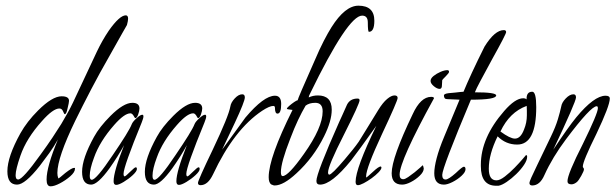

<svg xmlns="http://www.w3.org/2000/svg" viewBox="-20 -644 2167 676"><path d="M158 12Q144 12 144 -12Q144 -57 184 -153Q170 -128 153.5 -105Q137 -82 120 -60Q68 6 40 6Q6 6 6 -41Q6 -92 52 -175Q75 -216 114 -255Q164 -305 197 -305Q223 -305 223 -289Q223 -283 218 -263Q214 -242 208 -242Q206 -242 202 -252Q198 -262 189 -262Q167 -262 128 -218Q73 -157 52 -96Q35 -47 35 -27Q35 -12 44 -12Q60 -12 123 -100Q147 -133 165 -160Q183 -187 196 -208Q207 -227 217.5 -245.5Q228 -264 237 -283L321 -462Q340 -502 363 -536Q401 -590 423 -590Q431 -590 431 -578Q431 -571 427 -556Q426 -555 411 -528Q396 -501 366 -448Q331 -387 301 -329.5Q271 -272 245 -219Q182 -89 182 -35Q182 -25 185 -17Q185 -16 186 -16Q188 -16 210 -35Q233 -53 241 -53Q243 -53 244 -52V-50Q244 -38 227.5 -23.5Q211 -9 191 1.5Q171 12 158 12Z M389 7Q380 7 380 -6Q380 -40 417 -133Q395 -93 366 -52Q324 6 301 6Q269 6 269 -39Q269 -86 311 -162Q330 -197 369 -236Q415 -282 446 -282Q471 -282 471 -262Q471 -254 466.5 -241Q462 -228 456 -228Q455 -228 450 -237Q445 -245 439 -245Q418 -245 382 -204Q331 -146 311 -89Q296 -49 296 -25Q296 -11 303 -11Q319 -11 377 -98Q405 -139 422 -166.5Q439 -194 444 -207Q447 -215 460.5 -227.5Q474 -240 481 -240Q485 -240 485 -234Q485 -228 479 -213Q415 -57 415 -32Q415 -23 419 -23Q422 -23 438 -39Q454 -55 458 -55Q462 -55 462 -49Q462 -41 447.5 -27.5Q433 -14 415.5 -3.5Q398 7 389 7Z M610 7Q601 7 601 -6Q601 -40 638 -133Q616 -93 587 -52Q545 6 522 6Q490 6 490 -39Q490 -86 532 -162Q551 -197 590 -236Q636 -282 667 -282Q692 -282 692 -262Q692 -254 687.5 -241Q683 -228 677 -228Q676 -228 671 -237Q666 -245 660 -245Q639 -245 603 -204Q552 -146 532 -89Q517 -49 517 -25Q517 -11 524 -11Q540 -11 598 -98Q626 -139 643 -166.5Q660 -194 665 -207Q668 -215 681.5 -227.5Q695 -240 702 -240Q706 -240 706 -234Q706 -228 700 -213Q636 -57 636 -32Q636 -23 640 -23Q643 -23 659 -39Q675 -55 679 -55Q683 -55 683 -49Q683 -41 668.5 -27.5Q654 -14 636.5 -3.5Q619 7 610 7Z M686 8Q677 8 677 0Q677 -9 729 -117Q785 -235 791 -269Q793 -283 806.5 -297.5Q820 -312 833 -312Q842 -312 842 -301Q842 -287 807 -212L762 -117Q796 -164 816.5 -192Q837 -220 844 -230Q909 -307 948 -307Q970 -307 970 -278Q970 -244 957 -244Q948 -244 948 -265Q948 -271 942 -271Q929 -271 903 -254Q804 -188 730 -30Q712 8 686 8Z M947 9Q942 9 937 6H936Q926 0 926 -20Q926 -89 1010 -257Q990 -259 990 -261Q990 -264 998 -271Q1006 -278 1015.5 -284.5Q1025 -291 1028 -291Q1028 -296 1088 -431Q1105 -471 1120 -500Q1135 -529 1147 -548Q1195 -624 1242 -624Q1298 -624 1298 -571Q1298 -532 1279 -532Q1275 -532 1275 -565Q1275 -589 1255 -589Q1205 -589 1071 -313Q1067 -306 1067 -301Q1082 -308 1099 -308Q1148 -308 1148 -258Q1148 -218 1121 -164Q1084 -89 1024 -34Q978 9 947 9ZM975 -24Q995 -24 1050 -102Q1116 -195 1116 -252Q1116 -282 1090 -282Q1069 -282 1056 -272Q1043 -250 1029.5 -221.5Q1016 -193 1002 -156Q969 -72 969 -38Q969 -24 975 -24Z M1240 8Q1232 8 1232 -4Q1232 -51 1305 -201Q1241 -111 1216 -79Q1147 6 1107 6Q1094 6 1094 -7Q1094 -34 1174 -214Q1178 -222 1185 -238Q1192 -254 1202 -276Q1213 -297 1239 -297Q1246 -297 1246 -291Q1246 -279 1191 -170Q1135 -60 1135 -37Q1135 -30 1139 -29Q1148 -29 1193 -82Q1209 -101 1221.5 -116.5Q1234 -132 1243 -145Q1245 -149 1252 -159.5Q1259 -170 1269 -187L1312 -257Q1328 -283 1343 -295.5Q1358 -308 1369 -308Q1380 -308 1380 -299Q1380 -289 1325 -172Q1269 -52 1269 -23Q1269 -19 1270 -19Q1271 -19 1293 -39Q1313 -58 1321 -58Q1323 -56 1323 -54Q1323 -48 1313 -37.5Q1303 -27 1288.5 -16.5Q1274 -6 1260.5 1Q1247 8 1240 8Z M1528 -331Q1519 -331 1507.5 -340.5Q1496 -350 1496 -359Q1496 -368 1506.5 -376.5Q1517 -385 1531 -391Q1545 -397 1555 -397Q1561 -397 1561 -391Q1561 -387 1550 -376Q1538 -364 1537 -362L1536 -344Q1536 -331 1528 -331ZM1396 6Q1359 6 1359 -34Q1359 -88 1433 -242Q1461 -303 1498 -303Q1508 -303 1508 -298Q1387 -78 1387 -29Q1387 -13 1400 -13Q1406 -13 1417 -20.5Q1428 -28 1440 -37.5Q1452 -47 1460 -54.5Q1468 -62 1468 -62Q1470 -62 1472 -51Q1472 -39 1458 -25.5Q1444 -12 1426.5 -3Q1409 6 1396 6Z M1543 6Q1509 6 1509 -34Q1509 -55 1517.5 -87.5Q1526 -120 1544 -163L1598 -293Q1594 -293 1589 -293.5Q1584 -294 1576 -294L1554 -295Q1543 -295 1543 -308Q1543 -314 1560 -316L1582 -318Q1592 -319 1599.5 -320Q1607 -321 1612 -321Q1623 -348 1641.5 -388Q1660 -428 1686 -480Q1722 -538 1754 -538Q1762 -538 1762 -531Q1762 -524 1713 -436Q1687 -388 1671.5 -359Q1656 -330 1652 -319Q1727 -319 1727 -308Q1727 -293 1638 -293Q1537 -53 1537 -28Q1537 -12 1549 -12Q1559 -12 1585 -35Q1608 -57 1613 -57Q1619 -57 1619 -48Q1619 -38 1605 -25Q1591 -12 1573 -3Q1555 6 1543 6Z M1727 10Q1673 10 1673 -59V-64Q1673 -159 1755 -253Q1794 -298 1822 -298Q1830 -298 1834 -294Q1833 -321 1854 -321Q1868 -321 1868 -267Q1868 -135 1801 -135Q1761 -135 1732 -164Q1701 -101 1701 -50Q1701 -9 1728 -9Q1740 -9 1757.5 -22.5Q1775 -36 1792 -53.5Q1809 -71 1820.5 -84.5Q1832 -98 1832 -98Q1836 -98 1836 -92Q1836 -80 1825 -63.5Q1814 -47 1797.5 -31Q1781 -15 1764 -3.5Q1747 8 1735 10ZM1793 -156Q1813 -156 1825 -188Q1835 -212 1835 -238V-254Q1835 -265 1834.5 -269.5Q1834 -274 1834 -271Q1774 -249 1742 -181Q1776 -156 1793 -156Z M1854 9Q1844 9 1844 0Q1844 -7 1871 -62L1920 -164Q1936 -197 1944 -223.5Q1952 -250 1956 -269Q1958 -283 1972 -297.5Q1986 -312 1999 -312Q2008 -312 2008 -301Q2008 -286 1928 -117Q1981 -197 2009 -231Q2072 -307 2112 -307Q2127 -307 2127 -297Q2127 -272 2080 -173Q2032 -76 2032 -58Q2032 -55 2034 -53Q2036 -51 2036 -48Q2036 -42 2026.5 -25Q2017 -8 2011 -3Q2001 5 1992 5Q1978 5 1978 -6Q1978 -31 2032 -137Q2085 -245 2085 -263Q2085 -270 2081 -270Q2060 -270 1973 -154Q1949 -122 1930 -90.5Q1911 -59 1897 -28Q1881 9 1854 9Z"/></svg>

Font: Petemoss
Style: Regular
Weight: 400
Designer: Robert E. Leuschke
Foundry: Robert E. Leuschke
Version: Version 1.010; ttfautohint (v1.8.3)